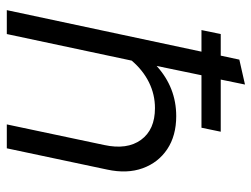

<svg xmlns="http://www.w3.org/2000/svg" viewBox="-110 -648 757 578"><g transform="rotate(90 269.0 -358.5)"><path d="M10 0 135 -586H70L82 -644H147L159 -700L234 -717L219 -644H376L364 -586H206L178 -451Q243 -510 329 -510Q388 -510 428.5 -483Q469 -456 486 -409Q503 -362 490 -302L426 0H354L416 -293Q431 -362 400.5 -404Q370 -446 305 -446Q264 -446 227.5 -428Q191 -410 162 -376L82 0Z"/></g></svg>

Font: Red Hat Display
Style: Italic
Weight: 300
Italic angle: -12°
Designer: Pentagram, MCKL
Foundry: Pentagram, MCKL
Version: Version 1.023